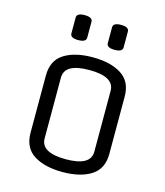

<svg xmlns="http://www.w3.org/2000/svg" viewBox="-122 -912 877 1019"><g transform="rotate(15 316.5 -402.5)"><path d="M453 -133V-467Q453 -545 316.5 -545Q180 -545 180 -467V-133Q180 -55 316.5 -55Q453 -55 453 -133ZM533 -457V-143Q533 -60 474 -22.5Q415 15 317 15Q219 15 159.5 -22.5Q100 -60 100 -143V-457Q100 -540 159 -577.5Q218 -615 316 -615Q414 -615 473.5 -577.5Q533 -540 533 -457ZM260 -795V-708Q260 -683 216.5 -683Q173 -683 173 -708V-795Q173 -820 216.5 -820Q260 -820 260 -795ZM460 -795V-708Q460 -683 416.5 -683Q373 -683 373 -708V-795Q373 -820 416.5 -820Q460 -820 460 -795Z"/></g></svg>

Font: Offside
Style: Regular
Weight: 400
Designer: Eduardo Rodriguez Tunni
Foundry: Eduardo Rodriguez Tunni
Version: Version 1.001